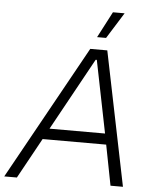

<svg xmlns="http://www.w3.org/2000/svg" viewBox="-98 -949 794 999"><g transform="rotate(5 299.5 -450.0)"><path d="M-38 0H28L144 -211H476L517 0H582L439 -700H350ZM512 -900H451L380 -764H427ZM175 -268 383 -646H389L465 -268Z"/></g></svg>

Font: Fixel Display 20240404 Light
Style: Italic
Weight: 300
Italic angle: -10°
Designer: AlfaBravo + MacPaw
Foundry: Kyrylo Tkachov, Marchela Mozhyna, Serhii Makarenko, Maria Weinstein, Zakhar Kryvoshyya
Version: Version 1.211;Glyphs 3.2 (3225)